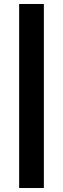

<svg xmlns="http://www.w3.org/2000/svg" viewBox="-20 -797 316 963"><path d="M76 146V-777H200V146Z"/></svg>

Font: Montreal
Style: Bold
Weight: 700
Designer: Julieta Ulanovsky, usr_local_share
Foundry: Julieta Ulanovsky, usr_local_share
Version: Version 2.001